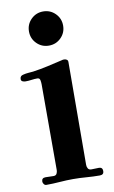

<svg xmlns="http://www.w3.org/2000/svg" viewBox="-88 -826 521 875"><g transform="rotate(-10 172.0 -388.5)"><path d="M320 -15Q320 2 301 2Q271 2 239.5 -0.5Q208 -3 178 -3Q148 -3 116 -0.5Q84 2 54 2Q47 2 42.5 -4Q38 -10 38 -16Q38 -33 56 -33Q65 -33 74.5 -32.5Q84 -32 93 -32Q104 -32 108 -40Q112 -48 112 -56V-454Q112 -462 110 -472.5Q108 -483 97 -483Q84 -483 70 -481Q56 -479 42 -479Q35 -479 28.5 -482Q22 -485 22 -493Q22 -508 37 -511Q48 -514 60.5 -515Q73 -516 84 -517Q119 -522 152.5 -529.5Q186 -537 220 -545Q223 -546 226 -546.5Q229 -547 232 -547Q239 -547 244.5 -543.5Q250 -540 250 -532Q250 -414 249 -294.5Q248 -175 248 -56Q248 -47 252.5 -39.5Q257 -32 268 -32Q277 -32 285.5 -32.5Q294 -33 303 -33Q320 -33 320 -15ZM255 -700Q255 -667 232 -644Q209 -621 176 -621Q143 -621 120 -644Q97 -667 97 -700Q97 -733 120 -756Q143 -779 176 -779Q209 -779 232 -756Q255 -733 255 -700Z"/></g></svg>

Font: l_WÎãfOS
Style: ^8Ä
Weight: 700
Designer: LiuPeng
Version: Version 1.3